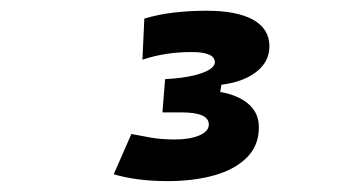

<svg xmlns="http://www.w3.org/2000/svg" viewBox="-20 -723 626 356"><path d="M291.5 -387.2Q260.7 -387.2 235.6 -390.6Q210.4 -394 190.9 -399.9L223.6 -474.6Q238.8 -471.7 258.8 -468Q278.8 -464.4 304.2 -464.4Q332 -464.4 349.6 -471.9Q367.2 -479.5 367.2 -492.2Q367.2 -514.6 316.4 -514.6H281.2L289.1 -564L376.5 -554.2Q415.5 -549.8 437.7 -532.7Q460 -515.6 460 -486.8Q460 -453.1 437.7 -430.9Q415.5 -408.7 377.2 -397.9Q338.9 -387.2 291.5 -387.2ZM281.2 -514.6 286.1 -576.2Q318.8 -578.1 338.9 -583Q358.9 -587.9 368.7 -594.2Q378.4 -600.6 378.4 -607.4Q378.4 -626.5 335 -626.5Q286.1 -626.5 244.1 -612.3L247.6 -688.5Q273.4 -696.3 302.5 -699.7Q331.5 -703.1 362.8 -703.1Q419.4 -703.1 449.5 -686.3Q479.5 -669.4 479.5 -637.2Q479.5 -608.4 455.1 -589.6Q430.7 -570.8 390.6 -565.9L384.8 -531.7Z"/></svg>

Font: Cascadia Mono Medium
Style: Italic
Weight: 500
Italic angle: -10°
Monospace: yes
Designer: Aaron Bell
Foundry: Saja Typeworks
Version: Version 2407.024